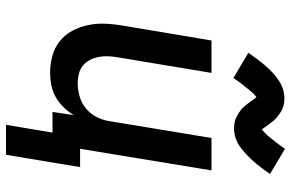

<svg xmlns="http://www.w3.org/2000/svg" viewBox="-185 -630 970 640"><g transform="rotate(90 300.0 -310.0)"><path d="M240 -603 156 -653Q165 -666 173.5 -677.5Q182 -689 190 -699Q198 -709 205.5 -717Q213 -725 221 -732.5Q229 -740 239.5 -748Q250 -756 260.5 -761.5Q271 -767 283.5 -770Q296 -773 307 -773Q315 -773 322 -772Q329 -771 335.5 -769Q342 -767 348.5 -763.5Q355 -760 360 -756.5Q365 -753 370.5 -748.5Q376 -744 381 -738.5Q386 -733 389.5 -728Q393 -723 396.5 -718.5Q400 -714 404 -708Q408 -702 412 -698Q419 -704 426 -711Q433 -718 440.5 -727.5Q448 -737 457 -748.5Q466 -760 476 -775L560 -725Q551 -712 542.5 -700.5Q534 -689 526 -679.5Q518 -670 510 -661.5Q502 -653 494.5 -646Q487 -639 476.5 -630.5Q466 -622 455 -616.5Q444 -611 432 -608Q420 -605 408 -605Q401 -605 394 -606Q387 -607 380.5 -609Q374 -611 367.5 -614.5Q361 -618 355.5 -621.5Q350 -625 344.5 -629.5Q339 -634 334.5 -639.5Q330 -645 326 -650Q322 -655 319 -659.5Q316 -664 311.5 -670Q307 -676 304 -680Q296 -674 289.5 -667Q283 -660 275.5 -650.5Q268 -641 259 -629.5Q250 -618 240 -603ZM396 155 422 0H353L364 -71Q353 -53 337.5 -37Q322 -21 303 -10.5Q284 0 263.5 4Q243 8 223 8Q194 8 166.5 0.5Q139 -7 117.5 -24Q96 -41 83 -65.5Q70 -90 64 -117Q58 -144 59 -173.5Q60 -203 65 -232L115 -530H223L171 -217Q168 -201 167.5 -184.5Q167 -168 170 -153Q173 -138 180 -124.5Q187 -111 198.5 -101.5Q210 -92 225.5 -88Q241 -84 257 -84Q279 -84 301.5 -90.5Q324 -97 342 -112Q360 -127 370.5 -148Q381 -169 384 -191L440 -530H548L476 -92H537L496 155Z"/></g></svg>

Font: Iosevka Curly SmBdEx
Style: Italic
Weight: 600
Width: 7
Italic angle: -9°
Monospace: yes
Designer: Belleve Invis
Foundry: Belleve Invis
Version: Version 11.1.0; ttfautohint (v1.8.3)